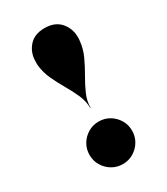

<svg xmlns="http://www.w3.org/2000/svg" viewBox="-190 -844 819 939"><g transform="rotate(-30 219.5 -374.0)"><path d="M338 -619Q334 -575.5 315.5 -535.5Q297 -495.5 274.8 -457.5Q252.5 -419.5 236.2 -382.5Q220 -345.5 220 -308H218Q218 -345.5 201.8 -382.5Q185.5 -419.5 163.2 -457.5Q141 -495.5 122.5 -535.5Q104 -575.5 100 -619Q99.5 -624.5 99.8 -629Q100 -633.5 100 -638Q100 -687.5 130.8 -722.8Q161.5 -758 219 -758Q277 -758 308 -722.8Q339 -687.5 339 -638Q339 -633.5 339 -629Q339 -624.5 338 -619ZM100 -110Q100 -143 116.2 -170.2Q132.5 -197.5 159.8 -213.8Q187 -230 220 -230Q253 -230 280.2 -213.8Q307.5 -197.5 323.8 -170.2Q340 -143 340 -110Q340 -77 323.8 -49.8Q307.5 -22.5 280.2 -6.2Q253 10 220 10Q187 10 159.8 -6.2Q132.5 -22.5 116.2 -49.8Q100 -77 100 -110Z"/></g></svg>

Font: Bodoni* 96pt Fatface
Style: Regular
Weight: 900
Version: Version 2.3